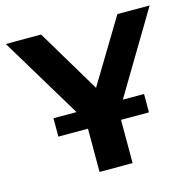

<svg xmlns="http://www.w3.org/2000/svg" viewBox="-103 -805 918 909"><g transform="rotate(-15 356.0 -350.0)"><path d="M275 0V-212H130V-302H243L3 -700H176L362 -389L550 -700H708L470 -302H574V-212H437V0Z"/></g></svg>

Font: Montserrat
Style: Bold
Weight: 700
Designer: Julieta Ulanovsky
Foundry: Julieta Ulanovsky
Version: Version 9.000; ttfautohint (v1.8.4.7-5d5b)